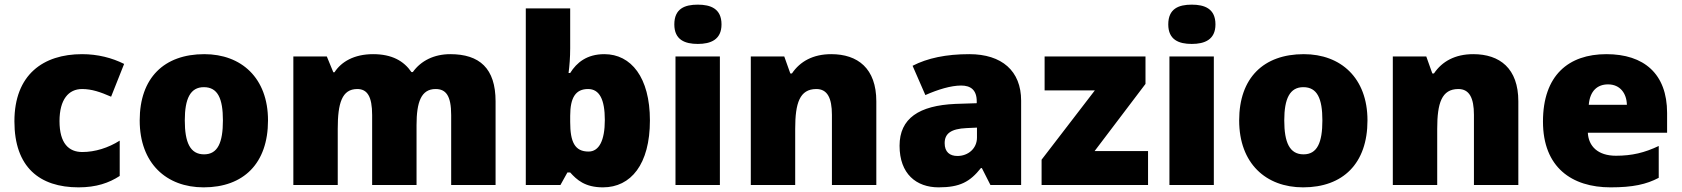

<svg xmlns="http://www.w3.org/2000/svg" viewBox="-20 -796 7234 826"><path d="M318 10C394 10 449 -9 495 -39V-191C446 -160 389 -142 334 -142C276 -142 236 -179 236 -275C236 -368 275 -413 333 -413C375 -413 412 -400 458 -380L514 -521C462 -547 401 -563 333 -563C166 -563 42 -475 42 -274C42 -77 150 10 318 10Z M1133 -278C1133 -461 1018 -563 859 -563C686 -563 581 -461 581 -278C581 -93 696 10 856 10C1028 10 1133 -93 1133 -278ZM775 -278C775 -372 799 -421 857 -421C917 -421 939 -372 939 -278C939 -183 917 -132 858 -132C798 -132 775 -183 775 -278Z M1917 -563C1848 -563 1791 -535 1756 -486H1750C1717 -534 1666 -563 1585 -563C1503 -563 1448 -530 1419 -485H1414L1386 -553H1242V0H1433V-242C1433 -352 1451 -413 1517 -413C1560 -413 1581 -381 1581 -301V0H1772V-258C1772 -357 1792 -413 1854 -413C1898 -413 1921 -385 1921 -301V0H2112V-360C2112 -502 2043 -563 1917 -563Z M2433 -588V-760H2242V0H2391L2421 -54H2433C2461 -23 2496 10 2574 10C2694 10 2776 -89 2776 -278C2776 -463 2695 -563 2580 -563C2505 -563 2461 -527 2433 -482H2426C2430 -513 2433 -549 2433 -588ZM2510 -413C2559 -413 2582 -368 2582 -280C2582 -191 2557 -144 2512 -144C2453 -144 2433 -185 2433 -271V-298C2433 -377 2457 -413 2510 -413Z M2982 -776C2926 -776 2881 -759 2881 -691C2881 -625 2926 -607 2982 -607C3037 -607 3084 -625 3084 -691C3084 -759 3037 -776 2982 -776ZM3077 -553H2886V0H3077Z M3556 -563C3478 -563 3422 -532 3387 -480H3380L3354 -553H3210V0H3401V-242C3401 -352 3420 -413 3492 -413C3539 -413 3559 -375 3559 -302V0H3750V-360C3750 -502 3670 -563 3556 -563Z M4150 -563C4050 -563 3970 -546 3906 -513L3961 -387C4015 -411 4071 -428 4115 -428C4156 -428 4182 -409 4182 -360V-352L4090 -349C3934 -342 3850 -287 3850 -169C3850 -48 3922 10 4018 10C4110 10 4153 -14 4200 -73H4204L4241 0H4373V-363C4373 -491 4290 -563 4150 -563ZM4139 -245 4183 -247V-204C4183 -157 4145 -125 4099 -125C4066 -125 4044 -142 4044 -180C4044 -220 4069 -242 4139 -245Z M4919 0V-146H4689L4908 -435V-553H4474V-407H4690L4461 -109V0Z M5107 -776C5051 -776 5006 -759 5006 -691C5006 -625 5051 -607 5107 -607C5162 -607 5209 -625 5209 -691C5209 -759 5162 -776 5107 -776ZM5202 -553H5011V0H5202Z M5863 -278C5863 -461 5748 -563 5589 -563C5416 -563 5311 -461 5311 -278C5311 -93 5426 10 5586 10C5758 10 5863 -93 5863 -278ZM5505 -278C5505 -372 5529 -421 5587 -421C5647 -421 5669 -372 5669 -278C5669 -183 5647 -132 5588 -132C5528 -132 5505 -183 5505 -278Z M6318 -563C6240 -563 6184 -532 6149 -480H6142L6116 -553H5972V0H6163V-242C6163 -352 6182 -413 6254 -413C6301 -413 6321 -375 6321 -302V0H6512V-360C6512 -502 6432 -563 6318 -563Z M6891 -563C6728 -563 6618 -472 6618 -273C6618 -76 6742 10 6909 10C7005 10 7063 -3 7116 -31V-168C7055 -139 7001 -126 6932 -126C6854 -126 6814 -167 6811 -225H7152V-310C7152 -479 7052 -563 6891 -563ZM6898 -433C6950 -433 6978 -394 6979 -345H6815C6820 -406 6853 -433 6898 -433Z"/></svg>

Font: Noto Sans Malayalam Black
Style: Regular
Weight: 900
Designer: Jelle Bosma - Monotype Design Team
Foundry: Monotype Imaging Inc.
Version: Version 2.104